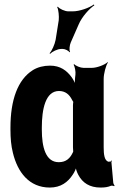

<svg xmlns="http://www.w3.org/2000/svg" viewBox="-20 -833 538 863"><path d="M470 -107 472 -104 469 -106C449 -109 446 -140 446 -171V-478C446 -502 456 -539 465 -552L464 -554C452 -542 416 -528 393 -528H355C342 -528 320 -537 313 -545L311 -542C316 -535 321 -510 319 -497C317 -482 315 -458 318 -446L322 -447C319 -457 310 -475 302 -486C280 -516 251 -538 205 -538C176 -538 149 -531 128 -518C59 -475 27 -382 27 -260V-250C27 -212 30 -177 38 -146C59 -59 111 10 204 10C253 10 285 -14 307 -48C315 -59 323 -77 324 -87H320C319 -77 326 -58 332 -47C351 -11 383 10 432 10C451 10 465 8 479 2C483 1 490 2 493 4L495 0C493 -1 489 -8 489 -13L481 -102C480 -105 482 -108 483 -110L481 -112C480 -111 479 -107 477 -107ZM308 -360V-171C308 -165 309 -159 309 -153C309 -153 309 -149 310 -149V-153C309 -153 308 -149 308 -149C295 -121 277 -104 244 -104C185 -104 168 -172 168 -250V-260C168 -341 184 -424 245 -424C274 -424 292 -408 304 -384C305 -382 310 -373 311 -374L310 -378C309 -377 308 -363 308 -360ZM244 -742 230 -654C226 -633 213 -604 203 -594L205 -591C215 -601 238 -613 255 -613H263C272 -613 289 -605 292 -598L295 -600C290 -607 293 -631 298 -642L334 -724C348 -757 382 -795 404 -809L402 -813C382 -798 338 -782 307 -782H287C272 -782 247 -793 240 -803L237 -801C243 -791 246 -759 244 -742Z"/></svg>

Font: Asimov
Style: EdgeExtreme
Weight: 500
Designer: Google
Version: Version 2.000980: 2014